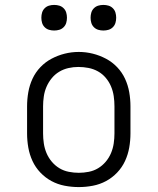

<svg xmlns="http://www.w3.org/2000/svg" viewBox="-20 -752 640 780"><path d="M300 8Q271 8 242.5 2.5Q214 -3 189 -16.5Q164 -30 144 -51Q124 -72 112 -98Q100 -124 95 -152.5Q90 -181 90 -210V-320Q90 -349 95 -377.5Q100 -406 112 -432Q124 -458 144 -479Q164 -500 189.5 -513.5Q215 -527 243 -534Q271 -541 300 -541Q329 -541 357 -534Q385 -527 410.5 -513.5Q436 -500 456 -479Q476 -458 488 -432Q500 -406 505 -377.5Q510 -349 510 -320V-210Q510 -181 505 -152.5Q500 -124 488 -98Q476 -72 456 -51Q436 -30 411 -16.5Q386 -3 357.5 2.5Q329 8 300 8ZM300 -50Q320 -50 340.5 -54Q361 -58 378.5 -68.5Q396 -79 409.5 -95Q423 -111 431 -130Q439 -149 442 -169.5Q445 -190 445 -210V-320Q445 -341 442 -361.5Q439 -382 431 -401Q423 -420 409.5 -436Q396 -452 378 -462Q360 -472 339.5 -476Q319 -480 298 -480Q278 -480 258 -475.5Q238 -471 220.5 -460.5Q203 -450 190 -434Q177 -418 169 -399.5Q161 -381 158 -360.5Q155 -340 155 -320V-210Q155 -190 158 -169.5Q161 -149 169 -130Q177 -111 190.5 -95Q204 -79 221.5 -68.5Q239 -58 259.5 -54Q280 -50 300 -50ZM400 -628Q389 -628 379 -631Q369 -634 361.5 -641.5Q354 -649 351 -659Q348 -669 348 -680Q348 -691 351 -701Q354 -711 361.5 -718.5Q369 -726 379 -729Q389 -732 400 -732Q411 -732 421 -729Q431 -726 438.5 -718.5Q446 -711 449 -701Q452 -691 452 -680Q452 -669 449 -659Q446 -649 438.5 -641.5Q431 -634 421 -631Q411 -628 400 -628ZM200 -628Q189 -628 179 -631Q169 -634 161.5 -641.5Q154 -649 151 -659Q148 -669 148 -680Q148 -691 151 -701Q154 -711 161.5 -718.5Q169 -726 179 -729Q189 -732 200 -732Q211 -732 221 -729Q231 -726 238.5 -718.5Q246 -711 249 -701Q252 -691 252 -680Q252 -669 249 -659Q246 -649 238.5 -641.5Q231 -634 221 -631Q211 -628 200 -628Z"/></svg>

Font: Iosevka Slab Light Extended
Style: Regular
Weight: 300
Width: 7
Monospace: yes
Designer: Belleve Invis
Foundry: Belleve Invis
Version: Version 11.1.0; ttfautohint (v1.8.3)